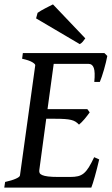

<svg xmlns="http://www.w3.org/2000/svg" viewBox="-21 -858 514 878"><path d="M432.6 -128.9Q427.7 -107.9 422.6 -87.9Q417.5 -67.9 412.6 -50.5Q407.7 -33.2 403.6 -20.3Q399.4 -7.3 396.5 0H-1.5L2.4 -25.9Q33.2 -32.7 51.3 -40.8Q69.3 -48.8 70.3 -55.7L140.1 -559.1Q141.1 -564.9 126.5 -573.7Q111.8 -582.5 80.1 -589.4L83.5 -615.2H456.5L469.7 -602.1Q467.3 -589.4 463.4 -573Q459.5 -556.6 454.6 -539.8Q449.7 -522.9 444.6 -507.8Q439.5 -492.7 435.5 -483.4H410.2Q414.6 -528.3 408 -547.1Q401.4 -565.9 384.3 -565.9H224.6L196.3 -358.9H378.4L389.2 -344.2Q384.3 -337.4 378.2 -329.3Q372.1 -321.3 365.5 -313.5Q358.9 -305.7 352.3 -299.1Q345.7 -292.5 340.3 -288.1Q333 -295.9 324.7 -301.3Q316.4 -306.6 304.2 -309.6Q292 -312.5 274.7 -313.7Q257.3 -314.9 231.9 -314.9H190.4L158.7 -80.1Q157.7 -72.8 160.2 -67.1Q162.6 -61.5 171.9 -57.4Q181.2 -53.2 199 -51Q216.8 -48.8 246.1 -48.8H300.3Q320.8 -48.8 335.4 -52.2Q350.1 -55.7 362.1 -65.4Q374 -75.2 385 -92.8Q396 -110.4 409.7 -139.2ZM369.1 -682.6Q362.3 -672.9 356.9 -666.7Q351.6 -660.6 343.8 -656.2L144 -773.9L150.9 -799.3Q156.7 -803.7 166 -809.1Q175.3 -814.5 185.5 -819.8Q195.8 -825.2 205.6 -830.1L221.2 -837.9Z"/></svg>

Font: Gentium Book Basic
Style: Italic
Weight: 400
Italic angle: -8°
Designer: J. Victor Gaultney and Annie Olsen
Foundry: SIL International
Version: Version 1.102; 2013; Maintenance release